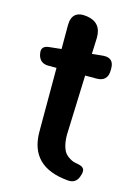

<svg xmlns="http://www.w3.org/2000/svg" viewBox="-112 -783 616 855"><g transform="rotate(15 195.5 -355.0)"><path d="M287 9Q109 -6 109 -168V-462H71Q33 -462 23 -499V-501Q13 -539 53 -543L109 -549V-658Q109 -729 180 -719Q249 -709 248 -638L245 -563L295 -568Q345 -572 345 -523V-514Q345 -462 293 -462H241L231 -186Q231 -152 240 -126Q249 -99 275 -85Q289 -76 311 -73Q330 -70 337.5 -61Q345 -52 340 -33L339 -30Q328 13 287 9Z"/></g></svg>

Font: s+UCsàWOS
Style: Regular
Weight: 400
Designer: FontworksQlS√∏0¬ü¬ôs√†OS¬àe[W\~√Ñ: ZERO[P0e√∂QI¬ä0¬ÉFSW0¬ò¬ëQ√°0R¬ûO0Little White Dog0YHv}N_0^_qMagmeta0v
Version: Version 1.000; 20230222